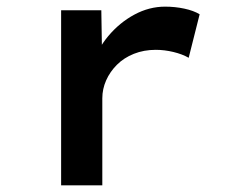

<svg xmlns="http://www.w3.org/2000/svg" viewBox="-20 -558 701 578"><path d="M164 0V-527H285L288 -342L258 -359Q272 -409 306 -449.5Q340 -490 384.5 -514Q429 -538 477 -538Q507 -538 535 -532Q563 -526 581 -515L548 -384Q529 -395 502 -401.5Q475 -408 449 -408Q413 -408 383 -396Q353 -384 332 -363Q311 -342 299.5 -316Q288 -290 288 -262V0Z"/></svg>

Font: Lexend Mega Medium
Style: Regular
Weight: 500
Version: Version 1.007